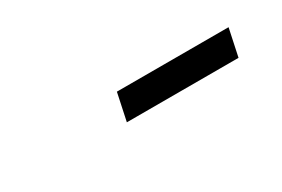

<svg xmlns="http://www.w3.org/2000/svg" viewBox="-5 -854 590 402"><g transform="rotate(-30 290.0 -653.0)"><path d="M237 -620 251 -686H521L507 -620Z"/></g></svg>

Font: Sometype Mono
Style: Italic
Weight: 400
Italic angle: -12°
Monospace: yes
Designer: Ryoichi Tsunekawa
Foundry: Dharma Type
Version: Version 1.000; ttfautohint (v1.8.3)